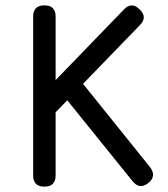

<svg xmlns="http://www.w3.org/2000/svg" viewBox="-20 -698 627 718"><path d="M146 0C174 0 188 -14 188 -42C188 -42 188 -278 188 -278C188 -278 231.5 -323 231.5 -323C231.5 -323 476 -20 476 -20C476 -20 476 -20 476 -20C493.5 1.5 513.5 3.5 535 -14C535 -14 535 -14 535 -14C556 -31 558 -50.5 541 -73C541 -73 290.5 -384.5 290.5 -384.5C290.5 -384.5 503 -604 503 -604C503 -604 503 -604 503 -604C523 -624 522.5 -643.5 502 -663C502 -663 502 -663 502 -663C482 -683 462.5 -682.5 443 -662C443 -662 188 -398.5 188 -398.5C188 -398.5 188 -636 188 -636C188 -636 188 -636 188 -636C188 -664 174 -678 146 -678C146 -678 146 -678 146 -678C118 -678 104 -664 104 -636C104 -636 104 -42 104 -42C104 -42 104 -42 104 -42C104 -14 118 0 146 0C146 0 146 0 146 0Z"/></svg>

Font: Jura-Fortis-Bold
Style: Bold
Weight: 500
Designer: Daniel Johnson, Alexei Vanyashin, Mirko Velimirovic
Foundry: Daniel Johnson
Version: ""